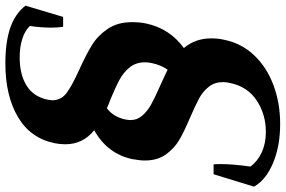

<svg xmlns="http://www.w3.org/2000/svg" viewBox="-230 -612 1039 698"><g transform="rotate(-90 289.0 -262.5)"><path d="M538 -595Q538 -631 544 -673Q527 -691 497 -700.5Q467 -710 430 -710Q368 -710 327.5 -685Q287 -660 276 -608Q274 -596 274 -592Q274 -559 301 -539Q328 -519 386 -493Q441 -468 475 -447Q509 -426 533.5 -390Q558 -354 558 -301Q558 -273 553 -250Q535 -165 464 -113Q499 -71 499 -14Q499 12 494 33Q481 97 437 143Q393 189 328 213Q263 237 188 237Q107 237 45.5 211Q-16 185 -40 142L5 -5H41Q42 3 42 22Q42 64 33 129Q52 155 84.5 170Q117 185 159 185Q223 185 273.5 151.5Q324 118 337 54Q340 41 340 29Q340 -1 323 -22.5Q306 -44 281 -57.5Q256 -71 212 -90Q160 -112 129.5 -130Q99 -148 77 -178.5Q55 -209 55 -255Q55 -273 60 -300Q79 -391 165 -439Q114 -480 114 -544Q114 -564 118 -583Q136 -671 213.5 -716.5Q291 -762 408 -762Q485 -762 536.5 -744.5Q588 -727 618 -689L577 -552H541Q538 -573 538 -595ZM412 -254Q412 -287 394 -309.5Q376 -332 349.5 -346.5Q323 -361 277 -380Q255 -388 245 -393Q213 -369 204 -325Q202 -313 202 -307Q202 -283 218 -264.5Q234 -246 257 -233Q280 -220 323 -201Q374 -178 385 -172Q402 -196 409 -229Q412 -243 412 -254Z"/></g></svg>

Font: Trirong
Style: Bold Italic
Weight: 700
Italic angle: -12°
Designer: Katatrad Team
Foundry: CadsonDemak
Version: Version 1.001